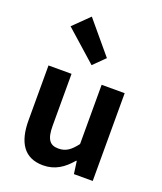

<svg xmlns="http://www.w3.org/2000/svg" viewBox="-167 -1030 971 1151"><g transform="rotate(20 318.5 -455.0)"><path d="M246 14C322 14 376 -23 424 -80H428L439 0H559V-560H412V-182C374 -132 344 -112 298 -112C244 -112 220 -143 220 -229V-560H73V-210C73 -70 125 14 246 14ZM315 -650 387 -721 217 -924 117 -826Z"/></g></svg>

Font: Noto Sans HK
Style: Bold
Weight: 700
Designer: Ryoko NISHIZUKA 西塚涼子 (kana, bopomofo & ideographs); Paul D. Hunt (Latin, Greek & Cyrillic); Sandoll Communications 산돌커뮤니
Foundry: Adobe
Version: Version 2.002;hotconv 1.0.116;makeotfexe 2.5.65601